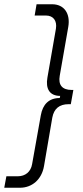

<svg xmlns="http://www.w3.org/2000/svg" viewBox="-50 -740 392 903"><path d="M195 -720H122L113 -667H166C201 -667 219 -642 213 -605L173 -375C164 -324 182 -289 233 -289L231 -279C180 -279 151 -249 142 -198L101 32C95 68 69 89 34 89H-20L-30 143H44C100 143 146 105 157 41L196 -187C204 -229 229 -250 273 -250H283L295 -317H287C243 -317 223 -340 231 -384L271 -613C282 -676 252 -720 195 -720Z"/></svg>

Font: Fixel Text 20240404 Light
Style: Italic
Weight: 300
Width: 4
Italic angle: -10°
Designer: AlfaBravo + MacPaw
Foundry: Kyrylo Tkachov, Marchela Mozhyna, Serhii Makarenko, Maria Weinstein, Zakhar Kryvoshyya
Version: Version 1.211;Glyphs 3.2 (3225)